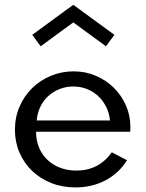

<svg xmlns="http://www.w3.org/2000/svg" viewBox="-20 -784 620 818"><path d="M301.4 14.5Q245.5 14.5 198.2 -4.3Q150.9 -23.2 116.6 -56.1Q82.3 -89.1 63 -134.1Q43.6 -179.1 43.6 -230.9Q43.6 -284.1 63.2 -329.5Q82.7 -375 116.8 -408.4Q150.9 -441.8 196.6 -460.9Q242.3 -480 294.1 -480Q344.5 -480 388.4 -461.1Q432.3 -442.3 465 -410Q497.7 -377.7 516.6 -334.8Q535.5 -291.8 535.5 -243.2Q535.5 -236.8 535.2 -232.3Q535 -227.7 534.5 -222.7H133.6Q133.6 -186.4 146.1 -155.9Q158.6 -125.5 181.4 -103.6Q204.1 -81.8 235.7 -69.5Q267.3 -57.3 305.5 -57.3Q353.2 -57.3 390.9 -76.8Q428.6 -96.4 456.4 -135L520.9 -101.4Q487.3 -46.4 429.8 -15.9Q372.3 14.5 301.4 14.5ZM448.6 -270.9Q445.5 -302.7 432 -329.3Q418.6 -355.9 398 -375Q377.3 -394.1 350.2 -404.8Q323.2 -415.5 292.3 -415.5Q260.9 -415.5 233.6 -404.5Q206.4 -393.6 185.5 -374.5Q164.5 -355.5 151.8 -328.9Q139.1 -302.3 136.4 -270.9ZM153.2 -586.8 117.3 -635.5 292.3 -763.6 467.3 -635.5 431.4 -586.8 292.3 -688.6Z"/></svg>

Font: Spartan Med
Style: Regular
Weight: 500
Designer: Matt Bailey, Mirko Velimirovic
Foundry: Matt Bailey
Version: Version 1.005